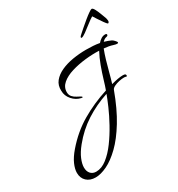

<svg xmlns="http://www.w3.org/2000/svg" viewBox="-203 -902 1052 1137"><g transform="rotate(-30 322.5 -333.5)"><path d="M118 105Q80 105 57 83.5Q34 62 34 26Q34 0 48.5 -33Q63 -66 95 -103Q163 -182 246.5 -231Q330 -280 427 -311Q436 -335 447.5 -374Q459 -413 475 -456.5Q491 -500 510 -535Q465 -537 415 -531.5Q365 -526 320.5 -512.5Q276 -499 248.5 -475.5Q221 -452 221 -418Q221 -398 232.5 -385.5Q244 -373 258.5 -366Q273 -359 281 -354Q288 -350 288 -347Q288 -342 278 -345Q245 -352 221 -379.5Q197 -407 197 -441Q195 -479 216 -505Q237 -531 273 -547.5Q309 -564 354 -571.5Q399 -579 445 -579Q470 -579 493 -577.5Q516 -576 537 -572Q548 -585 561 -593Q574 -601 588 -601Q599 -601 599 -594Q599 -586 588 -584Q574 -582 560 -567Q573 -563 584.5 -559Q596 -555 606 -550Q612 -547 621.5 -537Q631 -527 631 -522Q631 -517 624 -517Q620 -517 614 -518Q608 -519 599 -522Q575 -530 540 -533Q529 -505 518 -468Q507 -431 497.5 -394Q488 -357 478 -325Q529 -339 558 -339Q570 -339 574 -336Q578 -333 578 -328Q578 -319 571 -322Q565 -324 557 -324Q543 -324 524 -320Q505 -316 489.5 -308.5Q474 -301 470 -291Q430 -182 383.5 -106Q337 -30 289 16.5Q241 63 197 84Q153 105 118 105ZM138 77Q175 77 211.5 48.5Q248 20 281 -25Q314 -70 342 -121Q370 -172 390 -218Q410 -264 420 -292Q338 -265 268 -220Q198 -175 143 -107Q113 -70 99.5 -37.5Q86 -5 86 19Q86 46 100 61.5Q114 77 138 77ZM595 -772Q603 -772 612.5 -753.5Q622 -735 630 -713Q638 -691 642 -681Q644 -672 644.5 -668Q645 -664 645 -660Q644 -650 636 -648Q629 -653 617.5 -669.5Q606 -686 594 -704Q582 -722 576 -732Q559 -722 535 -703Q511 -684 489.5 -668.5Q468 -653 459 -653Q455 -653 455 -657Q456 -664 471 -676Q481 -685 499.5 -701Q518 -717 538 -733.5Q558 -750 574 -761Q590 -772 595 -772Z"/></g></svg>

Font: Allura
Style: Regular
Weight: 400
Designer: Robert E. Leuschke
Foundry: Robert E. Leuschke
Version: Version 1.110